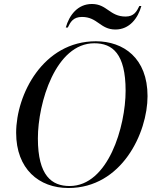

<svg xmlns="http://www.w3.org/2000/svg" viewBox="-20 -932 782 963"><path d="M559 -784C630 -784 672 -841 689 -902H679C666 -875 652 -849 610 -849C530 -849 517 -912 441 -912C369 -912 327 -855 310 -794H320C333 -821 347 -847 391 -847C470 -847 482 -784 559 -784ZM323 11C591 11 720 -266 720 -450C720 -641 599 -725 461 -725C196 -725 61 -458 61 -266C61 -85 175 11 323 11ZM329 1C240 1 170 -50 170 -238C170 -416 259 -715 453 -715C544 -715 610 -663 610 -477C610 -298 523 1 329 1Z"/></svg>

Font: Noto Serif Display
Style: Italic
Weight: 400
Italic angle: -12°
Designer: Monotype Design Team
Foundry: Monotype Imaging Inc.
Version: Version 2.009